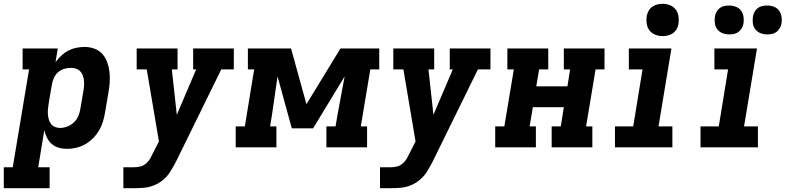

<svg xmlns="http://www.w3.org/2000/svg" viewBox="-56 -775 4132 1010"><path d="M-36 215V105H11L97 -410H63V-520H248L236 -448Q249 -466 266 -482Q283 -498 303 -508.5Q323 -519 345 -523.5Q367 -528 388 -528Q416 -528 441 -519Q466 -510 483 -490.5Q500 -471 508.5 -446.5Q517 -422 520 -395.5Q523 -369 521 -341Q519 -313 514 -286L497 -186Q493 -161 486 -137Q479 -113 466 -90.5Q453 -68 434.5 -49Q416 -30 393.5 -17Q371 -4 346.5 2Q322 8 297 8Q274 8 253 2Q232 -4 216.5 -17.5Q201 -31 191.5 -50Q182 -69 177 -90Q177 -90 177 -90Q177 -90 177 -90L145 105H205V215ZM260 -102Q279 -102 298.5 -109.5Q318 -117 333 -131.5Q348 -146 356 -165Q364 -184 367 -204L384 -304Q386 -317 386.5 -331Q387 -345 385 -357.5Q383 -370 378 -382Q373 -394 363.5 -402.5Q354 -411 341.5 -414.5Q329 -418 316 -418Q298 -418 280.5 -412.5Q263 -407 249 -394.5Q235 -382 227.5 -365Q220 -348 217 -331L200 -231Q198 -217 196.5 -202.5Q195 -188 196 -174.5Q197 -161 200.5 -147.5Q204 -134 212 -123.5Q220 -113 232.5 -107.5Q245 -102 260 -102Z M593 215V105H646Q664 105 681.5 101Q699 97 713 84.5Q727 72 735.5 56Q744 40 752 24L780 -31L716 -410H663V-520H878V-410H848L874 -171L976 -410H960V-520H1174V-410H1108L871 73Q863 88 854.5 103.5Q846 119 836 134Q820 157 798 174.5Q776 192 750.5 201.5Q725 211 698.5 213Q672 215 646 215Z M1184 0V-110H1232L1281 -410H1248V-520H1475L1556 -227L1735 -520H1939V-410H1892L1842 -110H1875V0H1661V-110H1709Q1720 -176 1732.5 -241.5Q1745 -307 1757 -373L1591 -100H1479L1404 -373Q1394 -307 1385 -241.5Q1376 -176 1365 -110H1398V0Z M1943 215V105H1996Q2014 105 2031.5 101Q2049 97 2063 84.5Q2077 72 2085.5 56Q2094 40 2102 24L2130 -31L2066 -410H2013V-520H2228V-410H2198L2224 -171L2326 -410H2310V-520H2524V-410H2458L2221 73Q2213 88 2204.5 103.5Q2196 119 2186 134Q2170 157 2148 174.5Q2126 192 2100.5 201.5Q2075 211 2048.5 213Q2022 215 1996 215Z M2549 0V-110H2597L2647 -410H2613V-520H2828V-410H2780L2765 -321H2929L2943 -410H2910V-520H3124V-410H3077L3027 -110H3060V0H2846V-110H2894L2910 -211H2747L2730 -110H2763V0Z M3179 0V-110H3275L3324 -410H3252V-520H3476L3408 -110H3481V0ZM3430 -585Q3409 -585 3390.5 -592.5Q3372 -600 3360.5 -615Q3349 -630 3346 -650Q3343 -670 3346 -691Q3349 -705 3356 -718Q3363 -731 3375 -739.5Q3387 -748 3401.5 -751.5Q3416 -755 3430 -755Q3450 -755 3468.5 -747.5Q3487 -740 3498.5 -725Q3510 -710 3513 -690Q3516 -670 3513 -649Q3511 -635 3503.5 -622Q3496 -609 3484 -600.5Q3472 -592 3457.5 -588.5Q3443 -585 3430 -585Z M3629 0V-110H3725L3774 -410H3702V-520H3926L3858 -110H3931V0ZM3980 -594Q3961 -594 3944.5 -600.5Q3928 -607 3917.5 -620.5Q3907 -634 3904.5 -652Q3902 -670 3905 -689Q3907 -701 3913.5 -713Q3920 -725 3931 -733Q3942 -741 3954.5 -743.5Q3967 -746 3980 -746Q3998 -746 4015 -739.5Q4032 -733 4042 -719.5Q4052 -706 4055 -688Q4058 -670 4055 -651Q4053 -639 4046 -627Q4039 -615 4028.5 -607Q4018 -599 4005 -596.5Q3992 -594 3980 -594ZM3780 -594Q3761 -594 3744.5 -600.5Q3728 -607 3717.5 -620.5Q3707 -634 3704.5 -652Q3702 -670 3705 -689Q3707 -701 3713.5 -713Q3720 -725 3731 -733Q3742 -741 3754.5 -743.5Q3767 -746 3780 -746Q3798 -746 3815 -739.5Q3832 -733 3842 -719.5Q3852 -706 3855 -688Q3858 -670 3855 -651Q3853 -639 3846 -627Q3839 -615 3828.5 -607Q3818 -599 3805 -596.5Q3792 -594 3780 -594Z"/></svg>

Font: Iosevka Etoile XBdObl
Style: Regular
Weight: 800
Italic angle: -9°
Designer: Belleve Invis
Foundry: Belleve Invis
Version: Version 15.5.2; ttfautohint (v1.8.4)